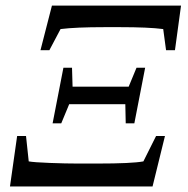

<svg xmlns="http://www.w3.org/2000/svg" viewBox="-20 -675 679 695"><path d="M332.5 -83Q457.5 -83 499 -90.8L544.9 -182.6H577.1L532.2 0H16.1L42 -182.6H74.2L84 -90.8Q102.5 -87.4 160.6 -85.2Q218.8 -83 260.7 -83ZM358.9 -576.7Q253.9 -576.7 199.2 -569.8L158.7 -493.2H126.5L168 -654.8H635.3L613.3 -493.2H581.1L570.8 -569.8Q517.6 -576.7 414.1 -576.7ZM230.5 -297.9 201.7 -228.5H170.4L209.5 -429.7H240.7L242.7 -361.3H445.8L474.1 -429.7H505.4L466.3 -228.5H435.1L433.6 -297.9Z"/></svg>

Font: Liberation Serif
Style: Italic
Weight: 400
Italic angle: -16.333°
Designer: Steve Matteson
Foundry: Ascender Corporation
Version: Version 2.1.5